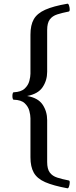

<svg xmlns="http://www.w3.org/2000/svg" viewBox="-20 -832 408 1034"><path d="M54 -335Q49 -335 47.5 -325Q46 -315 47.5 -305Q49 -295 54 -295Q94 -294 113 -276Q132 -258 138 -235Q144 -212 144 -195V15Q144 66 162 98Q180 130 223.5 149Q267 168 343 182Q348 183 351.5 173Q355 163 355.5 152Q356 141 351 140Q315 133 288.5 124.5Q262 116 248 97Q234 78 234 40V-185Q234 -232 209.5 -268.5Q185 -305 126 -315Q185 -326 209.5 -362.5Q234 -399 234 -445V-670Q234 -708 248 -727Q262 -746 288.5 -754.5Q315 -763 351 -770Q356 -772 355.5 -782.5Q355 -793 351.5 -803Q348 -813 343 -812Q267 -799 223.5 -779.5Q180 -760 162 -728.5Q144 -697 144 -645V-435Q144 -419 138 -396Q132 -373 113 -355Q94 -337 54 -335Z"/></svg>

Font: Anvers
Style: Regular
Weight: 400
Designer: Ishtar van Looy
Version: Version 1.000